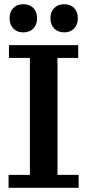

<svg xmlns="http://www.w3.org/2000/svg" viewBox="-20 -898 418 918"><path d="M287.1 -743.2Q257.3 -743.2 239.3 -761.5Q221.2 -779.8 221.2 -811Q221.2 -841.8 239.5 -859.9Q257.8 -877.9 287.1 -877.9Q316.4 -877.9 334.2 -859.9Q352.1 -841.8 352.1 -811Q352.1 -779.8 334.2 -761.5Q316.4 -743.2 287.1 -743.2ZM90.8 -743.2Q61.5 -743.2 43.7 -761.5Q25.9 -779.8 25.9 -811Q25.9 -841.8 43.7 -859.9Q61.5 -877.9 90.8 -877.9Q121.1 -877.9 139.2 -859.9Q157.2 -841.8 157.2 -811Q157.2 -779.8 139.2 -761.5Q121.1 -743.2 90.8 -743.2ZM21 0V-62H123V-621.1H22.9V-682.1H354V-621.1H254.9V-62H356V0Z"/></svg>

Font: Montagu Slab 144pt Medium
Style: Regular
Weight: 500
Designer: Florian Karsten
Foundry: Florian Karsten
Version: Version 1.000